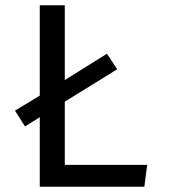

<svg xmlns="http://www.w3.org/2000/svg" viewBox="-20 -709 640 729"><path d="M131 0V-264L75 -229L37 -289L131 -346V-689H226V-405L386 -505L425 -446L226 -323V-83H539L528 0Z"/></svg>

Font: Wlorlttqgufhjawjgtejqphaquk
Style: Regular
Weight: 400
Monospace: yes
Designer: Carrois Corporate & Edenspiekermann
Foundry: Carrois Corporate GbR & Edenspiekermann AG
Version: Version 2.001